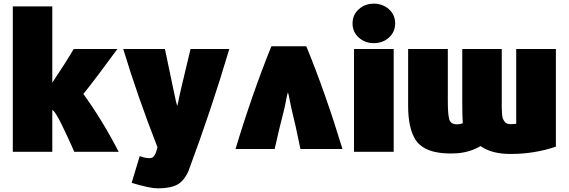

<svg xmlns="http://www.w3.org/2000/svg" viewBox="-20 -815 3110 1050"><path d="M629 15H386Q385 12 372 -17Q359 -46 345 -76Q331 -106 315 -138.5Q299 -171 285.5 -192Q272 -213 266 -213V15H50V-780H266V-363Q338 -470 383 -547H622Q507 -390 436 -301Q539 -159 629 15Z M1234 -547Q1137 -219 1010 122Q985 176 948 195.5Q911 215 842 215Q799 215 700 185L744 39Q776 50 795 50Q805 50 812 47Q819 44 824 35.5Q829 27 831 23.5Q833 20 837 5.5Q841 -9 841 -10Q731 -292 654 -547H882Q913 -395 927 -332Q945 -245 949 -235Q951 -241 954 -255Q957 -269 962 -293Q967 -317 971 -333Q985 -390 1022 -547Z M1268 0Q1357 -296 1464 -562H1655Q1758 -312 1853 0H1623Q1598 -124 1573 -225Q1570 -239 1566 -259Q1562 -279 1559.5 -291.5Q1557 -304 1555 -309H1554Q1552 -304 1549.5 -292Q1547 -280 1543 -259.5Q1539 -239 1536 -225Q1503 -96 1482 0Z M2024 -579Q1976 -579 1942 -609.5Q1908 -640 1908 -687Q1908 -734 1942 -764.5Q1976 -795 2024 -795Q2073 -795 2107 -764.5Q2141 -734 2141 -687Q2141 -640 2107 -609.5Q2073 -579 2024 -579ZM2133 15H1916V-547H2133Z M2212 -547H2429V-265Q2429 -189 2437 -162Q2445 -135 2480 -135Q2496 -135 2511 -141Q2508 -176 2508 -252V-547H2724V-265Q2724 -237 2724 -224Q2724 -211 2725.5 -192.5Q2727 -174 2730 -166.5Q2733 -159 2739 -150.5Q2745 -142 2753.5 -139Q2762 -136 2775 -136Q2785 -136 2803 -138V-547H3020V-13Q2903 27 2772 27Q2669 27 2608 -16Q2551 17 2483 23Q2437 26 2396 22Q2291 11 2251.5 -52Q2212 -115 2212 -236Z"/></svg>

Font: Repo
Style: ExtraBlack
Weight: 1000
Designer: Stefan Peev
Foundry: Context Ltd
Version: Version 001.000